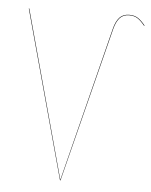

<svg xmlns="http://www.w3.org/2000/svg" viewBox="-51 -732 609 775"><g transform="rotate(5 253.5 -345.0)"><path d="M221.2 0 35.2 -680.2H37.1L222.2 -2L379.9 -627Q387.7 -658.2 402.1 -674.1Q416.5 -689.9 441.9 -689.9Q462.9 -689.9 477.3 -680.4Q491.7 -670.9 506.8 -651.9L504.9 -650.9Q489.7 -669.9 475.8 -679Q461.9 -688 441.9 -688Q417.5 -688 403.6 -672.6Q389.6 -657.2 381.8 -627L223.1 0Z"/></g></svg>

Font: Fira Sans Compressed Two
Style: Regular
Weight: 100
Width: 1
Designer: Carrois Corporate & Edenspiekermann AG
Foundry: Carrois Corporate GbR & Edenspiekermann AG
Version: Version 4.203;PS 004.203;hotconv 1.0.88;makeotf.lib2.5.64775